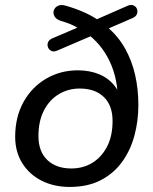

<svg xmlns="http://www.w3.org/2000/svg" viewBox="-20 -730 605 759"><path d="M255 9Q194 9 145 -15.5Q96 -40 68 -85Q40 -130 40 -189Q40 -267 72.5 -326Q105 -385 161.5 -418.5Q218 -452 288 -452Q335 -452 373 -436Q411 -420 435.5 -387.5Q460 -355 464 -303L445 -302Q451 -396 421 -470.5Q391 -545 330 -593L346 -590L206 -530Q193 -524 183.5 -528.5Q174 -533 170 -542.5Q166 -552 169.5 -562Q173 -572 186 -578L296 -625L295 -615Q279 -626 259.5 -634Q240 -642 219 -648Q202 -654 195.5 -665.5Q189 -677 192.5 -688.5Q196 -700 208 -706.5Q220 -713 238 -708Q277 -697 310 -682.5Q343 -668 371 -649L354 -650L484 -707Q498 -713 508 -708.5Q518 -704 521.5 -694.5Q525 -685 521.5 -675Q518 -665 505 -659L401 -614L403 -624Q447 -587 474 -539Q501 -491 514 -434.5Q527 -378 527 -315Q527 -251 511 -192.5Q495 -134 461.5 -88.5Q428 -43 377 -17Q326 9 255 9ZM262 -64Q308 -64 344.5 -86Q381 -108 403 -150Q425 -192 425 -252Q425 -313 390.5 -346.5Q356 -380 295 -380Q250 -380 213 -358Q176 -336 154 -294Q132 -252 132 -192Q132 -131 167 -97.5Q202 -64 262 -64Z"/></svg>

Font: Nunito Medium
Style: Italic
Weight: 500
Designer: Vernon Adams
Foundry: Vernon Adams
Version: Version 3.601